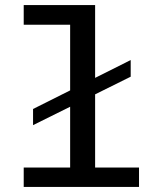

<svg xmlns="http://www.w3.org/2000/svg" viewBox="-20 -741 640 761"><path d="M258 0V-643H74V-721H357V0ZM74 0V-77H531V0ZM111 -245V-309L498 -503V-437Z"/></svg>

Font: Chivo Mono Medium
Style: Regular
Weight: 400
Monospace: yes
Version: Version 1.008